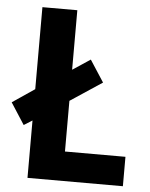

<svg xmlns="http://www.w3.org/2000/svg" viewBox="-58 -757 623 800"><g transform="rotate(5 253.5 -357.0)"><path d="M87 0V-240L52 -218L-6 -308L87 -371V-714H233V-465L307 -514L366 -423L233 -335V-123H486V0Z"/></g></svg>

Font: Noto Sans Devanagari UI SemiCondensed
Style: Bold
Weight: 700
Width: 4
Designer: Jelle Bosma - Monotype Design Team
Foundry: Monotype Imaging Inc.
Version: Version 2.004; ttfautohint (v1.8.4.7-5d5b)